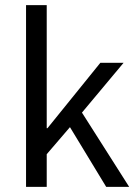

<svg xmlns="http://www.w3.org/2000/svg" viewBox="-20 -732 535 752"><path d="M82 0V-712H163V-230H166L373 -486H464L301 -291L486 0H396L254 -234L163 -128V0Z"/></svg>

Font: CV Source Sans
Style: Regular
Weight: 400
Designer: Paul D. Hunt
Foundry: Adobe Systems Incorporated
Version: Version 3.001